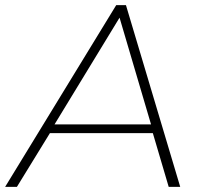

<svg xmlns="http://www.w3.org/2000/svg" viewBox="-49 -730 783 750"><path d="M-29 0 405 -710H443L655 0H610L548 -210H146L17 0ZM164 -244H541L418 -661Z"/></svg>

Font: Georama Extended ExtraLight
Style: Italic
Weight: 200
Width: 7
Italic angle: -9°
Designer: Jean-Baptiste Levee
Foundry: Production Type
Version: Version 1.000